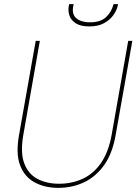

<svg xmlns="http://www.w3.org/2000/svg" viewBox="-20 -898 661 930"><path d="M263 12Q197 12 148 -14.5Q99 -41 77.5 -97Q56 -153 72 -243L153 -700H173L93 -245Q78 -160 97 -108Q116 -56 160.5 -32Q205 -8 266 -8Q328 -8 380.5 -32Q433 -56 469.5 -109Q506 -162 521 -246L601 -700H621L540 -243Q524 -153 483.5 -97Q443 -41 386 -14.5Q329 12 263 12ZM413 -770Q370 -770 346.5 -785.5Q323 -801 316 -823.5Q309 -846 313 -868L315 -878H337Q325 -833 347.5 -811.5Q370 -790 417 -790Q466 -790 493 -814.5Q520 -839 530 -878H552L550 -869Q545 -847 528.5 -824Q512 -801 483.5 -785.5Q455 -770 413 -770Z"/></svg>

Font: DM Sans 20pt Thin
Style: Italic
Weight: 250
Italic angle: -10°
Version: Version 4.004;gftools[0.9.30]